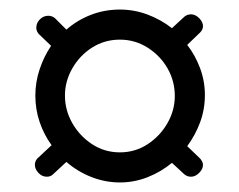

<svg xmlns="http://www.w3.org/2000/svg" viewBox="-20 -672 500 402"><path d="M231 -290Q200 -290 171 -301.5Q142 -313 119 -333L91 -307Q86 -302 78 -302Q68 -302 60.5 -310Q53 -318 53 -327Q53 -334 58 -340L88 -368Q72 -390 63 -416.5Q54 -443 54 -472Q54 -500 63 -527Q72 -554 87 -576L61 -601Q56 -607 56 -614Q56 -624 63.5 -631.5Q71 -639 81 -639Q89 -639 95 -634L119 -610Q142 -630 170.5 -641Q199 -652 231 -652Q261 -652 289 -641.5Q317 -631 340 -613L366 -637Q372 -642 380 -642Q389 -642 397 -634Q405 -626 405 -617Q405 -610 399 -604L372 -578Q389 -556 399 -529Q409 -502 409 -473Q409 -443 399 -416Q389 -389 372 -366L399 -340Q405 -333 405 -327Q405 -318 397 -310Q389 -302 380 -302Q372 -302 366 -307L340 -331Q317 -312 289 -301Q261 -290 231 -290ZM231 -353Q263 -353 289 -370Q315 -387 330.5 -414Q346 -441 346 -471Q346 -502 331 -528.5Q316 -555 289.5 -572Q263 -589 231 -589Q199 -589 173 -572.5Q147 -556 131.5 -529Q116 -502 116 -472Q116 -441 131.5 -414Q147 -387 173 -370Q199 -353 231 -353Z"/></svg>

Font: Dosis SemiBold
Style: Regular
Weight: 600
Designer: EdgarTolentino, PabloImpallari, IginoMarini
Foundry: EdgarTolentino, PabloImpallari, IginoMarini
Version: Version 3.001; ttfautohint (v1.8.2)